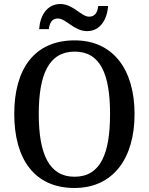

<svg xmlns="http://www.w3.org/2000/svg" viewBox="-20 -926 742 956"><path d="M414 -771C479 -771 514 -830 518 -896H469C466 -869 456 -843 424 -843C384 -843 345 -906 280 -906C213 -906 179 -846 175 -781H223C227 -808 236 -834 268 -834C309 -834 348 -771 414 -771ZM351 10C543 10 650 -137 650 -358C650 -580 543 -725 352 -725C149 -725 51 -580 51 -359C51 -137 149 10 351 10ZM351 -46C223 -46 173 -162 173 -358C173 -555 223 -669 352 -669C481 -669 528 -555 528 -358C528 -162 481 -46 351 -46Z"/></svg>

Font: Noto Serif Ethiopic SemiCondensed Medium
Style: Regular
Weight: 500
Width: 4
Designer: Monotype Design Team
Foundry: Monotype Imaging Inc.
Version: Version 2.102